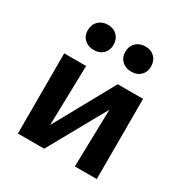

<svg xmlns="http://www.w3.org/2000/svg" viewBox="-149 -753 839 873"><g transform="rotate(30 270.0 -316.5)"><path d="M362 0 372 -421H477V0ZM63 0V-421H178L168 0ZM139 0V-50L344 -421H406V-368L201 0ZM171 -501Q141 -501 122 -519Q103 -537 103 -566Q103 -596 122 -614.5Q141 -633 171 -633Q201 -633 219.5 -614.5Q238 -596 238 -566Q238 -537 219.5 -519Q201 -501 171 -501ZM369 -501Q338 -501 319 -519Q300 -537 300 -566Q300 -596 319 -614.5Q338 -633 369 -633Q398 -633 416.5 -614.5Q435 -596 435 -566Q435 -537 416.5 -519Q398 -501 369 -501Z"/></g></svg>

Font: Ysabeau
Style: Bold
Weight: 700
Designer: Christian Thalmann (Catharsis Fonts)
Version: Version 2.000;gftools[0.9.27.dev2+g8671c4b]